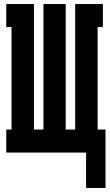

<svg xmlns="http://www.w3.org/2000/svg" viewBox="-20 -755 542 950"><path d="M406 175V0H11V-114H37V-621H11V-735H148V-114H195V-735H305V-114H352V-735H489V-621H463V-114H502V175Z"/></svg>

Font: Iosevka Curly Slab Heavy
Style: Regular
Weight: 900
Monospace: yes
Designer: Belleve Invis
Foundry: Belleve Invis
Version: Version 22.1.2; ttfautohint (v1.8.4)